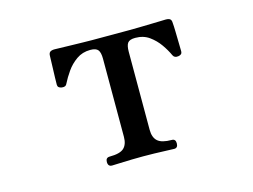

<svg xmlns="http://www.w3.org/2000/svg" viewBox="-70 -568 901 684"><g transform="rotate(-15 380.5 -226.5)"><path d="M267 0Q252 0 252 -17Q252 -33 267 -33Q305 -33 319.5 -46.5Q334 -60 334 -88V-376Q334 -399 326.5 -408.5Q319 -418 298 -418Q269 -418 247 -402.5Q225 -387 210 -365.5Q195 -344 185 -324Q181 -313 166 -315Q151 -317 151 -329Q151 -334 151.5 -356Q152 -378 153 -401.5Q154 -425 154 -434Q154 -445 159.5 -449Q165 -453 176 -453Q178 -453 194.5 -452.5Q211 -452 234 -451.5Q257 -451 279 -450.5Q301 -450 313 -450H450Q466 -450 488 -450.5Q510 -451 531.5 -451.5Q553 -452 568.5 -452.5Q584 -453 586 -453Q597 -453 602 -449Q607 -445 607 -434Q608 -425 608.5 -401.5Q609 -378 609.5 -356Q610 -334 610 -329Q610 -317 595.5 -315Q581 -313 576 -324Q567 -344 552 -365.5Q537 -387 515.5 -402.5Q494 -418 464 -418Q443 -418 436 -408.5Q429 -399 429 -376V-88Q429 -60 444 -46.5Q459 -33 496 -33Q510 -33 510 -17Q510 0 496 0Q489 0 467.5 -1Q446 -2 422.5 -2.5Q399 -3 382 -3Q365 -3 340.5 -2.5Q316 -2 295 -1Q274 0 267 0Z"/></g></svg>

Font: Zen Old Mincho SemiBold
Style: Regular
Weight: 600
Version: Version 1.500